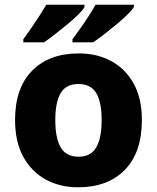

<svg xmlns="http://www.w3.org/2000/svg" viewBox="-20 -879 667 816"><path d="M583 -369Q583 -231 510.5 -157Q438 -83 312 -83Q234 -83 173.5 -116.5Q113 -150 78.5 -213.5Q44 -277 44 -369Q44 -505 116.5 -578.5Q189 -652 315 -652Q393 -652 453.5 -619Q514 -586 548.5 -523Q583 -460 583 -369ZM215 -369Q215 -292 238 -252.5Q261 -213 314 -213Q366 -213 389 -252.5Q412 -292 412 -369Q412 -445 389 -483.5Q366 -522 313 -522Q261 -522 238 -483.5Q215 -445 215 -369ZM549 -849Q541 -836 520.5 -816Q500 -796 473.5 -774Q447 -752 421 -732Q395 -712 376 -699H288V-712Q302 -731 320.5 -757Q339 -783 356.5 -810Q374 -837 386 -859H549ZM339 -849Q332 -836 311.5 -816Q291 -796 264.5 -774Q238 -752 212 -732Q186 -712 167 -699H79V-712Q93 -731 111 -757Q129 -783 146.5 -810Q164 -837 177 -859H339Z"/></svg>

Font: Noto Sans Telugu UI ExtraBold
Style: Regular
Weight: 800
Designer: Jelle Bosma - Monotype Design Team
Foundry: Monotype Imaging Inc.
Version: Version 2.005; ttfautohint (v1.8.4.7-5d5b)